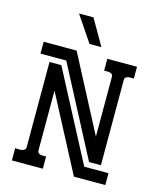

<svg xmlns="http://www.w3.org/2000/svg" viewBox="-123 -921 832 1009"><g transform="rotate(15 293.0 -416.5)"><path d="M160.6 -410.2V-85.9Q160.6 -76.2 165.5 -71.5Q170.4 -66.9 177.7 -65.4Q185.1 -64 193.1 -64.2Q201.2 -64.5 207.5 -64.5V2H39.1V-64.5Q45.4 -64.5 55.2 -63.7Q64.9 -63 74 -64.5Q83 -65.9 89.6 -70.6Q96.2 -75.2 96.2 -85.9V-548.8H160.6L415 -64.5H546.9V0H376ZM433.1 -94.7 179.2 -579.1H39.1V-643.6H218.3L433.1 -233.4V-557.6Q433.1 -567.4 428 -572Q422.9 -576.7 415.5 -578.1Q408.2 -579.6 399.9 -579.3Q391.6 -579.1 385.3 -579.1V-643.6H546.9V-579.1Q540.5 -579.1 532 -579.6Q523.4 -580.1 515.9 -578.6Q508.3 -577.1 502.9 -572.5Q497.6 -567.9 497.6 -557.6V-94.7ZM258.8 -835 339.4 -694.8H274.9L180.2 -835Z"/></g></svg>

Font: Isar CAT
Style: Regular
Weight: 400
Designer: Digitized by Peter Wiegel
Foundry: CAT-Fonts, Peter Wiegel
Version: Version 1.000; ttfautohint (v1.3)